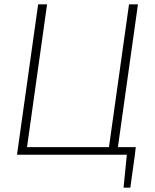

<svg xmlns="http://www.w3.org/2000/svg" viewBox="-20 -710 712 881"><path d="M521 -35H603L599 0L578 151H547L562 0H58L155 -690H196L104 -35H480L572 -690H613Z"/></svg>

Font: Exo 2.0 Extra Light
Style: Italic
Weight: 250
Italic angle: -8°
Designer: Natanael Gama
Version: Version 1.001;PS 001.001;hotconv 1.0.70;makeotf.lib2.5.58329